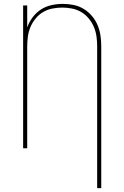

<svg xmlns="http://www.w3.org/2000/svg" viewBox="-20 -763 640 988"><path d="M480 205V-525Q480 -550 476.5 -575.5Q473 -601 463 -624.5Q453 -648 436.5 -668Q420 -688 398 -701Q376 -714 350.5 -719Q325 -724 300 -724Q275 -724 249.5 -719Q224 -714 202 -701Q180 -688 163.5 -668Q147 -648 137 -624.5Q127 -601 123.5 -575.5Q120 -550 120 -525V0H99V-735H120V-622Q130 -650 148 -674Q166 -698 190.5 -714Q215 -730 244.5 -736.5Q274 -743 303 -743Q331 -743 358.5 -737.5Q386 -732 410 -717.5Q434 -703 452.5 -681.5Q471 -660 482 -634Q493 -608 497 -580.5Q501 -553 501 -525V205Z"/></svg>

Font: Iosevka Curly Thin Extended
Style: Regular
Weight: 100
Width: 7
Monospace: yes
Designer: Belleve Invis
Foundry: Belleve Invis
Version: Version 11.1.0; ttfautohint (v1.8.3)